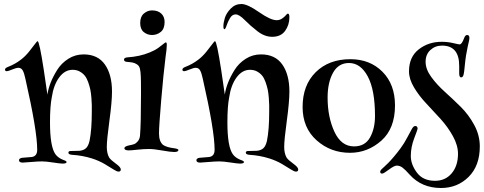

<svg xmlns="http://www.w3.org/2000/svg" viewBox="-20 -835 2419 960"><path d="M168 -629Q177 -629 199 -485L217 -362Q221 -390 233 -421Q245 -452 266 -485.5Q287 -519 321.5 -541Q356 -563 398 -563Q469 -563 504.5 -512.5Q540 -462 540 -377Q540 -326 527 -231Q514 -136 514 -100Q514 -68 526 -47Q534 -35 559 -17Q584 1 584 12Q584 23 573 23Q564 23 548 12.5Q532 2 503 -15Q474 -32 439 -43Q391 -58 339 -61Q322 -63 322 -71Q322 -80 333 -80Q360 -80 377 -81Q398 -83 410 -94Q422 -105 428 -132Q439 -187 439 -277Q439 -297 439 -309.5Q439 -322 437 -346.5Q435 -371 431.5 -387.5Q428 -404 421 -424Q414 -444 404 -456.5Q394 -469 378.5 -477.5Q363 -486 343 -486Q304 -486 276 -448Q248 -410 239 -349Q230 -304 230 -223Q230 -102 257 -64Q270 -46 295 -36Q313 -30 313 -25Q313 -17 293 -17Q281 -17 245.5 -22.5Q210 -28 190 -28Q170 -28 135 -25Q100 -22 94 -22Q75 -22 75 -34Q75 -43 90 -46Q123 -48 139 -50Q166 -54 166 -86Q166 -182 107 -441Q101 -470 93.5 -483Q86 -496 72 -496Q61 -496 41 -487.5Q21 -479 14 -479Q5 -479 5 -487Q5 -495 21 -501Q55 -514 85 -537Q106 -553 125 -576.5Q144 -600 154.5 -614.5Q165 -629 168 -629Z M740 -783Q769 -783 786 -767.5Q803 -752 803 -725Q803 -691 784 -675.5Q765 -660 740 -660Q717 -660 699 -674.5Q681 -689 681 -720Q681 -752 699.5 -767.5Q718 -783 740 -783ZM809 -623Q814 -623 814 -612Q814 -590 808 -552Q797 -464 786 -334Q775 -204 775 -168Q775 -127 796 -110Q815 -98 849 -94Q872 -91 872 -85Q872 -75 851 -75Q833 -75 791.5 -82.5Q750 -90 724 -90Q698 -90 666.5 -86.5Q635 -83 624 -83Q602 -83 602 -94Q602 -103 625 -108Q642 -111 651 -114.5Q660 -118 669 -128.5Q678 -139 680 -156Q685 -216 685 -366Q685 -442 684 -453Q683 -478 679.5 -492Q676 -506 665 -513Q654 -520 644.5 -522Q635 -524 612 -526Q600 -528 600 -537Q600 -546 615 -548Q679 -552 729 -573Q754 -583 772 -596Q790 -609 798 -616Q806 -623 809 -623Z M1055 -629Q1064 -629 1086 -485L1104 -362Q1108 -390 1120 -421Q1132 -452 1153 -485.5Q1174 -519 1208.5 -541Q1243 -563 1285 -563Q1356 -563 1391.5 -512.5Q1427 -462 1427 -377Q1427 -326 1414 -231Q1401 -136 1401 -100Q1401 -68 1413 -47Q1421 -35 1446 -17Q1471 1 1471 12Q1471 23 1460 23Q1451 23 1435 12.5Q1419 2 1390 -15Q1361 -32 1326 -43Q1278 -58 1226 -61Q1209 -63 1209 -71Q1209 -80 1220 -80Q1247 -80 1264 -81Q1285 -83 1297 -94Q1309 -105 1315 -132Q1326 -187 1326 -277Q1326 -297 1326 -309.5Q1326 -322 1324 -346.5Q1322 -371 1318.5 -387.5Q1315 -404 1308 -424Q1301 -444 1291 -456.5Q1281 -469 1265.5 -477.5Q1250 -486 1230 -486Q1191 -486 1163 -448Q1135 -410 1126 -349Q1117 -304 1117 -223Q1117 -102 1144 -64Q1157 -46 1182 -36Q1200 -30 1200 -25Q1200 -17 1180 -17Q1168 -17 1132.5 -22.5Q1097 -28 1077 -28Q1057 -28 1022 -25Q987 -22 981 -22Q962 -22 962 -34Q962 -43 977 -46Q1010 -48 1026 -50Q1053 -54 1053 -86Q1053 -182 994 -441Q988 -470 980.5 -483Q973 -496 959 -496Q948 -496 928 -487.5Q908 -479 901 -479Q892 -479 892 -487Q892 -495 908 -501Q942 -514 972 -537Q993 -553 1012 -576.5Q1031 -600 1041.5 -614.5Q1052 -629 1055 -629ZM1187 -815Q1217 -815 1275 -774.5Q1333 -734 1363 -734Q1378 -734 1390 -742Q1402 -750 1409 -758.5Q1416 -767 1419 -767Q1427 -767 1427 -749Q1427 -710 1405.5 -680.5Q1384 -651 1341 -651Q1303 -651 1267 -679Q1231 -707 1203.5 -735Q1176 -763 1158 -763Q1141 -763 1130 -744.5Q1119 -726 1113 -707.5Q1107 -689 1102 -689Q1097 -689 1097 -704Q1097 -722 1104.5 -746Q1112 -770 1134 -792.5Q1156 -815 1187 -815Z M1493 -300Q1493 -409 1558.5 -474Q1624 -539 1732 -539Q1830 -539 1892.5 -476Q1955 -413 1955 -308Q1955 -192 1886.5 -131.5Q1818 -71 1730 -71Q1633 -71 1563 -133.5Q1493 -196 1493 -300ZM1725 -520Q1672 -520 1645 -471Q1618 -422 1618 -347Q1618 -250 1652 -176.5Q1686 -103 1750 -103Q1805 -103 1830 -147.5Q1855 -192 1855 -255Q1855 -385 1819 -452.5Q1783 -520 1725 -520Z M2188 -626Q2219 -626 2246 -619.5Q2273 -613 2278 -613Q2289 -613 2300 -643Q2306 -660 2315 -660Q2327 -660 2327 -646Q2327 -640 2325 -630.5Q2323 -621 2318.5 -601.5Q2314 -582 2310 -557Q2306 -530 2303.5 -503Q2301 -476 2299 -467Q2296 -448 2286 -448Q2276 -448 2276 -468V-506Q2276 -607 2190 -607Q2156 -607 2132 -585Q2108 -563 2108 -526Q2108 -489 2136 -450.5Q2164 -412 2204 -376Q2244 -340 2283.5 -301Q2323 -262 2351 -210.5Q2379 -159 2379 -103Q2379 -6 2323 49.5Q2267 105 2185 105Q2089 105 2029 39Q2006 13 1992.5 3Q1979 -7 1964 -7Q1951 -7 1924.5 13Q1898 33 1891 33Q1881 33 1881 24Q1881 18 1888 11L1900 0Q1911 -10 1921.5 -20.5Q1932 -31 1949.5 -51.5Q1967 -72 1983 -94Q2001 -118 2016.5 -148Q2032 -178 2040 -191.5Q2048 -205 2056 -205Q2068 -205 2068 -191Q2068 -188 2051 -143.5Q2034 -99 2034 -55Q2034 -13 2064.5 28Q2095 69 2155 69Q2207 69 2238.5 31.5Q2270 -6 2270 -66Q2270 -108 2245 -153.5Q2220 -199 2184 -239Q2148 -279 2111.5 -317.5Q2075 -356 2050 -398Q2025 -440 2025 -478Q2025 -550 2073.5 -588Q2122 -626 2188 -626Z"/></svg>

Font: Henny Penny
Style: Regular
Weight: 400
Designer: Olga Umpeleva
Foundry: Brownfox
Version: Version 1.001